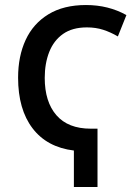

<svg xmlns="http://www.w3.org/2000/svg" viewBox="-20 -744 550 764"><path d="M274 0V-145Q167 -158 109.5 -233.5Q52 -309 52 -435Q52 -520 82 -585Q112 -650 172.5 -687Q233 -724 322 -724Q367 -724 407 -714Q447 -704 483 -684L449 -599Q420 -616 390.5 -625.5Q361 -635 326 -635Q268 -635 231 -609Q194 -583 176 -537.5Q158 -492 158 -434Q158 -339 204.5 -285.5Q251 -232 341 -232H368V0Z"/></svg>

Font: Noto Sans Condensed Medium
Style: Regular
Weight: 500
Width: 3
Designer: Monotype Design Team
Foundry: Monotype Imaging Inc.
Version: Version 2.013; ttfautohint (v1.8.4.7-5d5b)